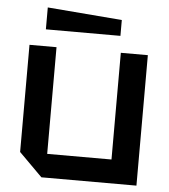

<svg xmlns="http://www.w3.org/2000/svg" viewBox="-52 -773 724 821"><g transform="rotate(5 310.0 -363.0)"><path d="M564 -560V0H156L56 -100V-560H172V-102H448V-560ZM440 -632H120V-726L440 -700Z"/></g></svg>

Font: Tektur Medium
Style: Regular
Weight: 500
Designer: Adam Jagosz
Foundry: Adam Jagosz
Version: Version 1.005;gftools[0.9.30]